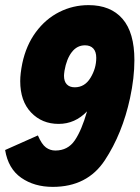

<svg xmlns="http://www.w3.org/2000/svg" viewBox="-48 -720 545 750"><path d="M477 -485Q477 -416 460 -337Q430 -198 361.5 -94Q293 10 158 10Q86 10 35 -25.5Q-16 -61 -28 -134L100 -191Q115 -156 131.5 -144Q148 -132 168 -132Q217 -132 244 -171.5Q271 -211 292 -285Q245 -236 181 -236Q116 -236 73.5 -280.5Q31 -325 31 -403Q31 -432 39 -472Q54 -543 92 -594.5Q130 -646 183.5 -673Q237 -700 298 -700Q384 -700 430.5 -646.5Q477 -593 477 -485ZM204 -444Q202 -430 202 -424Q202 -402 213 -390.5Q224 -379 244 -379Q283 -379 305.5 -416Q328 -453 328 -494Q328 -518 316.5 -530.5Q305 -543 284 -543Q253 -543 232.5 -516.5Q212 -490 204 -444Z"/></svg>

Font: Decalotype Black Italic
Style: Regular
Weight: 900
Italic angle: -12°
Designer: Alfredo Marco Pradil
Foundry: Alfredo Marco Pradil
Version: Version 1.0